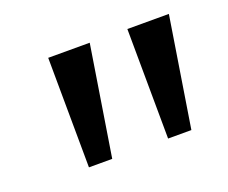

<svg xmlns="http://www.w3.org/2000/svg" viewBox="-61 -803 553 465"><g transform="rotate(-20 215.5 -570.5)"><path d="M99 -429 97 -712H204L159 -429ZM303 -429 301 -712H408L363 -429Z"/></g></svg>

Font: Muli Medium
Style: Italic
Weight: 500
Italic angle: -4.541°
Designer: Vernon Adams
Foundry: Vernon Adams
Version: Version 2.100; ttfautohint (v1.8.1.43-b0c9)